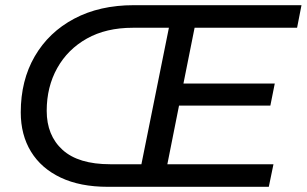

<svg xmlns="http://www.w3.org/2000/svg" viewBox="-20 -720 1182 740"><path d="M395 0Q289 0 214 -35.5Q139 -71 99.5 -135.5Q60 -200 60 -287Q60 -410 114 -503Q168 -596 266 -648Q364 -700 495 -700H1142L1125 -613H730L687 -398H1039L1022 -313H670L625 -87H1034L1016 0ZM525 -87 631 -613H492Q389 -613 315 -571.5Q241 -530 200.5 -457.5Q160 -385 160 -293Q160 -198 221 -142.5Q282 -87 405 -87Z"/></svg>

Font: Montserrat Medium
Style: Italic
Weight: 500
Italic angle: -11.3°
Designer: Julieta Ulanovsky
Foundry: Julieta Ulanovsky
Version: Version 9.000; ttfautohint (v1.8.4.7-5d5b)